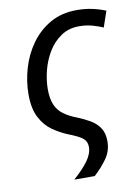

<svg xmlns="http://www.w3.org/2000/svg" viewBox="-85 -603 631 869"><g transform="rotate(-10 230.5 -169.0)"><path d="M185 208Q230 168 253 136Q276 104 276 73Q276 49 259.5 34.5Q243 20 191 0Q157 -14 124 -37Q91 -60 69.5 -101Q48 -142 48 -207Q48 -267 65.5 -327Q83 -387 118.5 -436.5Q154 -486 206.5 -516Q259 -546 329 -546Q366 -546 399 -539Q432 -532 461 -520L436 -447Q416 -456 388 -464Q360 -472 326 -472Q279 -472 243.5 -448Q208 -424 184.5 -385.5Q161 -347 149.5 -302Q138 -257 138 -216Q138 -172 150 -144Q162 -116 186.5 -98Q211 -80 248 -66Q278 -54 304.5 -38.5Q331 -23 347 1Q363 25 363 63Q363 107 338 142Q313 177 279 208Z"/></g></svg>

Font: BC Sans
Style: Italic
Weight: 400
Italic angle: -12°
Designer: Monotype Design Team
Designer: Province of B.C.
Foundry: Monotype Imaging Inc.
Version: Version 2.000;GOOG;noto-source:20170915:90ef993387c0